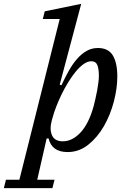

<svg xmlns="http://www.w3.org/2000/svg" viewBox="-122 -780 669 1000"><path d="M-91 156H-21L189 -681H101L111 -721L301 -760L189 -339L198 -336Q217 -377 237 -412.5Q257 -448 280 -474Q303 -500 329.5 -515Q356 -530 388 -530Q442 -530 465.5 -491.5Q489 -453 489 -382Q489 -320 471 -251Q453 -182 419.5 -123.5Q386 -65 338 -26.5Q290 12 230 12Q148 12 131 -59H121L72 156H162L151 200H-102ZM205 -44Q255 -44 298 -90.5Q341 -137 366 -228Q370 -244 375 -265.5Q380 -287 384 -308.5Q388 -330 390.5 -350.5Q393 -371 393 -385Q393 -421 385 -441Q377 -461 354 -461Q334 -461 313 -446Q292 -431 272 -406.5Q252 -382 233 -351Q214 -320 198.5 -288Q183 -256 171 -225Q159 -194 153 -171L148 -154Q135 -106 149 -75Q163 -44 205 -44Z"/></svg>

Font: IBM Plex Serif Text
Style: Italic
Weight: 450
Italic angle: -14°
Designer: Mike Abbink, Paul van der Laan, Pieter van Rosmalen
Foundry: Bold Monday
Version: Version 3.001